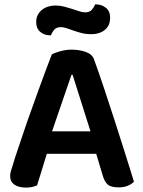

<svg xmlns="http://www.w3.org/2000/svg" viewBox="-20 -840 650 870"><path d="M416 -143H192Q181 -106 168.5 -66Q156 -26 148 0Q138 4 126.5 7Q115 10 98 10Q64 10 45 -3.5Q26 -17 26 -42Q26 -54 29.5 -65.5Q33 -77 38 -92Q46 -120 59.5 -159.5Q73 -199 88.5 -245.5Q104 -292 122 -341.5Q140 -391 156.5 -437.5Q173 -484 188.5 -524.5Q204 -565 215 -594Q228 -601 253.5 -608Q279 -615 305 -615Q340 -615 369 -604.5Q398 -594 406 -571Q426 -516 450 -444.5Q474 -373 498.5 -297Q523 -221 546 -148Q569 -75 587 -17Q577 -6 559.5 1.5Q542 9 518 9Q483 9 468.5 -3.5Q454 -16 446 -43ZM304 -501Q295 -476 284.5 -445Q274 -414 262.5 -380.5Q251 -347 239 -312.5Q227 -278 216 -245H390L309 -501ZM231 -815Q252 -815 271 -810Q290 -805 307 -799.5Q324 -794 339 -789Q354 -784 366 -784Q386 -784 396 -795.5Q406 -807 411 -820H416Q441 -820 460 -804.5Q479 -789 479 -760Q479 -724 455 -704.5Q431 -685 393 -685Q370 -685 350.5 -690Q331 -695 314 -701Q297 -707 282.5 -712Q268 -717 256 -717Q236 -717 226 -705.5Q216 -694 211 -680H207Q181 -680 162.5 -695.5Q144 -711 144 -740Q144 -759 151.5 -773Q159 -787 171.5 -796.5Q184 -806 199.5 -810.5Q215 -815 231 -815Z"/></svg>

Font: Baloo Chettan 2 SemiBold
Style: Regular
Weight: 600
Designer: Maithili Shingre, Unnati Kotecha and Ek Type
Foundry: Ek Type
Version: Version 1.640;hotconv 1.0.111;makeotfexe 2.5.65597; ttfautoh